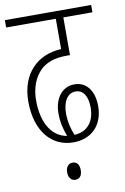

<svg xmlns="http://www.w3.org/2000/svg" viewBox="-89 -675 590 903"><g transform="rotate(-10 206.0 -223.5)"><path d="M218 0C306 0 362 -58 362 -148C362 -215 331 -268 269 -268C208 -268 172 -214 172 -147C172 -105 180 -71 194 -35C125 -46 79 -113 79 -224C79 -284 98 -333 132 -366C160 -392 198 -407 257 -407H273V-587H412V-622H0V-587H237V-442C126 -438 42 -361 42 -226C42 -82 116 0 218 0ZM207 -140C207 -196 230 -234 269 -234C305 -234 326 -202 326 -147C326 -83 293 -37 229 -34C217 -62 207 -98 207 -140ZM164 134C164 161 179 175 196 175C216 175 229 162 229 134C229 108 217 93 197 93C178 93 164 108 164 134Z"/></g></svg>

Font: Noto Sans ExtraCondensed ExtraLight
Style: Italic
Weight: 200
Width: 2
Italic angle: -12°
Designer: Monotype Design Team
Foundry: Monotype Imaging Inc.
Version: Version 2.013